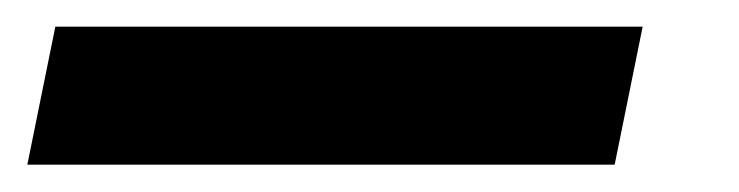

<svg xmlns="http://www.w3.org/2000/svg" viewBox="-114 25 554 144"><path d="M-93.5 148.5 -72.5 45H368L347 148.5Z"/></svg>

Font: Heraclito SemiBold
Style: Italic
Weight: 600
Italic angle: -12°
Designer: Kostas Bartsokas (font) & Cristiano Sobral (main changes)
Foundry: Kostas Bartsokas (font) & Cristiano Sobral (main changes)
Version: Version 1.00;July 8, 2020;FontCreator 13.0.0.2655 64-bit